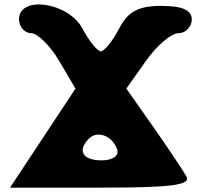

<svg xmlns="http://www.w3.org/2000/svg" viewBox="-20 -910 928 880"><path d="M67 -821C67 -788 93 -758 122 -758C152 -758 209 -702 251 -631L326 -504C226 -353 126 -201 26 -50H444C769 -50 857 -62 834 -102C818 -131 749 -233 682 -329L559 -504L649 -631C699 -702 765 -758 799 -758C831 -758 859 -788 859 -821C859 -864 815 -883 719 -883C615 -883 566 -857 526 -779C496 -721 458 -675 442 -675C426 -675 389 -721 358 -779C294 -900 67 -933 67 -821ZM517 -225C527 -196 496 -175 446 -175C358 -175 333 -220 388 -275C427 -314 496 -287 517 -225Z"/></svg>

Font: Hussar Skorodowane
Style: Bold
Weight: 700
Foundry: Cannot Into Space Fonts
Version: Version 0.892